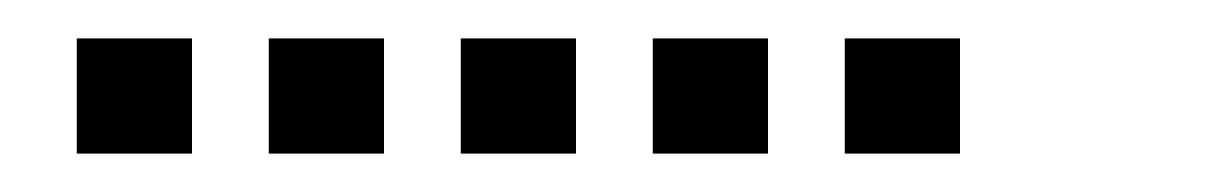

<svg xmlns="http://www.w3.org/2000/svg" viewBox="-20 -400 640 100"><path d="M21 -380Q20 -380 20 -380Q20 -380 20 -379V-321Q20 -320 20 -320Q20 -320 21 -320H79Q80 -320 80 -320Q80 -320 80 -321V-379Q80 -380 80 -380Q80 -380 79 -380ZM121 -380Q120 -380 120 -380Q120 -380 120 -379V-321Q120 -320 120 -320Q120 -320 121 -320H179Q180 -320 180 -320Q180 -320 180 -321V-379Q180 -380 180 -380Q180 -380 179 -380ZM221 -380Q220 -380 220 -380Q220 -380 220 -379V-321Q220 -320 220 -320Q220 -320 221 -320H279Q280 -320 280 -320Q280 -320 280 -321V-379Q280 -380 280 -380Q280 -380 279 -380ZM321 -380Q320 -380 320 -380Q320 -380 320 -379V-321Q320 -320 320 -320Q320 -320 321 -320H379Q380 -320 380 -320Q380 -320 380 -321V-379Q380 -380 380 -380Q380 -380 379 -380ZM421 -380Q420 -380 420 -380Q420 -380 420 -379V-321Q420 -320 420 -320Q420 -320 421 -320H479Q480 -320 480 -320Q480 -320 480 -321V-379Q480 -380 480 -380Q480 -380 479 -380Z"/></svg>

Font: Doto Medium
Style: Regular
Weight: 500
Monospace: yes
Version: Version 1.000